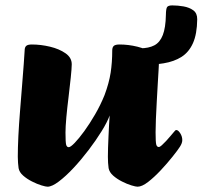

<svg xmlns="http://www.w3.org/2000/svg" viewBox="-20 -692 765 725"><path d="M159.4 13Q153.1 13 136.5 8Q120 3 100.9 -6.7Q81.8 -16.3 67.4 -29Q52.9 -41.7 50.2 -57Q48.9 -66.5 48.1 -77Q47.2 -87.5 47.2 -100Q47.2 -133.9 49.4 -179Q51.7 -224 55.7 -273.3Q59.7 -322.6 63.3 -368.3Q66.9 -414 69.6 -449.4Q72.3 -484.7 73.1 -501.6Q73.1 -513.2 78.9 -518.6Q84.6 -524 100.2 -524Q133.9 -524 168.8 -515.7Q203.7 -507.4 227.4 -490.8Q251.2 -474.3 250.9 -448.7Q250.7 -432.9 247.2 -399Q243.7 -365 238.8 -325Q233.8 -285 230.5 -248.9Q227.3 -212.9 227.3 -191.7Q227.3 -153.9 229.9 -145.1Q232.6 -136.2 239.5 -136.2Q246.3 -136.2 262.1 -152.5Q277.9 -168.8 298.3 -196.8Q318.7 -224.9 339.2 -260.2Q359.7 -295.6 374.8 -333Q391.7 -378.2 397.8 -417.5Q403.8 -456.8 403.8 -501.4Q403.8 -513.2 409.6 -518.6Q415.4 -524 431.2 -524Q464.6 -524 498.7 -515.7Q532.7 -507.4 556.3 -490.8Q579.9 -474.3 579.9 -448.7Q579.9 -445.9 578.7 -425.3Q577.5 -404.8 575.6 -373.4Q573.7 -342 571.9 -307.7Q570 -273.5 568.7 -242.5Q567.5 -211.6 567.5 -192.5Q567.5 -154.7 570.1 -145.8Q572.7 -136.9 579.7 -136.9Q583.7 -136.9 591.1 -143.6Q598.6 -150.3 607.2 -159.6Q615.9 -168.9 623.5 -178.1Q631 -187.2 635.2 -191.9Q639.5 -197 641.4 -199Q643.3 -201 646 -201Q652.8 -201 660.6 -188.8Q668.3 -176.7 668.3 -162.9Q668.3 -156.9 665.9 -150.6Q663.6 -144.3 659.3 -137.8Q651.1 -124.8 631.3 -100.1Q611.6 -75.3 586.9 -49Q562.3 -22.8 539.2 -4.9Q516 13 499.3 13Q492.8 13 476.2 8Q459.6 3 440.6 -6.7Q421.5 -16.3 407.2 -29Q392.9 -41.7 390.1 -57Q388.9 -66.5 388.1 -77Q387.4 -87.5 387.4 -100Q387.4 -114.5 388 -134.7Q388.6 -155 389.7 -177.1Q390.9 -199.2 391.8 -220Q392.8 -240.7 394.1 -256Q385.2 -231.2 363.7 -196.5Q342.3 -161.9 314.6 -125.5Q286.9 -89.1 257.4 -57.5Q227.8 -25.9 201.9 -6.5Q176.1 13 159.4 13ZM510.7 -446.5Q498.6 -446.5 489.7 -455.9Q480.8 -465.3 477.8 -478.1Q474.8 -490.8 481.6 -500.2Q488.4 -509.6 508.2 -509.6Q541.7 -509.6 563 -520.9Q584.2 -532.2 594.8 -559.8Q605.5 -587.5 606.4 -635.3Q606.7 -659.9 611.3 -665.8Q616 -671.6 630.5 -671.6Q651.4 -671.6 673.2 -667.8Q695 -663.9 710 -653Q724.9 -642 724.7 -619.2Q724 -563.4 708.7 -529.2Q693.4 -495 665.4 -477.2Q637.5 -459.5 598.1 -453Q558.8 -446.5 510.7 -446.5Z"/></svg>

Font: Briem Hand Thin
Style: Regular
Weight: 100
Designer: Gunnlaugur SE Briem, Eben Sorkin
Foundry: Sorkin Type Co.
Version: Version 1.003